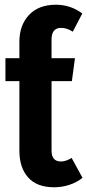

<svg xmlns="http://www.w3.org/2000/svg" viewBox="-20 -776 369 812"><path d="M329 -24Q304 -4 272.5 6Q241 16 209 16Q136 16 99 -25.5Q62 -67 62 -138V-433H3V-530H62V-600Q62 -669 102.5 -712.5Q143 -756 217 -756Q278 -756 328 -719L288 -642Q273 -651 262 -654.5Q251 -658 237 -658Q218 -658 208 -645.5Q198 -633 198 -610V-530H297L284 -433H198V-139Q198 -93 238 -93Q258 -93 283 -108Z"/></svg>

Font: Fira Sans Extra Condensed SemiBold
Style: Regular
Weight: 600
Width: 1
Designer: Carrois Corporate & Edenspiekermann AG
Foundry: Carrois Corporate GbR & Edenspiekermann AG
Version: Version 4.203